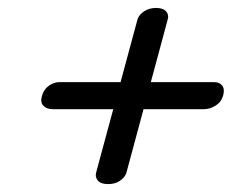

<svg xmlns="http://www.w3.org/2000/svg" viewBox="-20 -583 606 482"><path d="M250.7 -120.9Q233 -120.9 225.5 -129.8Q218 -138.7 221.6 -150.8L325.3 -534.7Q329 -546.2 341.8 -554.6Q354.6 -563.1 372.3 -563.1Q390.3 -562.7 397.4 -554Q404.6 -545.3 400.9 -533.7L297.3 -149.3Q293.7 -137.7 281.1 -129.1Q268.5 -120.5 250.7 -120.9ZM85.4 -342.6Q90.1 -358.9 102.7 -367.8Q115.3 -376.8 128.9 -376.8H517.9Q531.4 -376.8 538 -367.8Q544.7 -358.9 540 -342.6Q535.2 -326.2 520.8 -317.6Q506.5 -308.9 491.8 -308.9H113.3Q97 -308.9 88.8 -317.6Q80.6 -326.2 85.4 -342.6Z"/></svg>

Font: Fraunces
Style: Italic
Weight: 900
Italic angle: -16°
Version: Version 1.000;[0bf87f6ff]